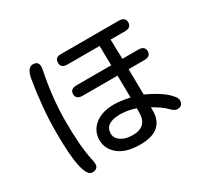

<svg xmlns="http://www.w3.org/2000/svg" viewBox="-162 -1008 1323 1252"><g transform="rotate(-30 500.0 -382.5)"><path d="M200 20Q125 20 125 -324Q125 -419 134 -515.5Q143 -612 159 -709Q173 -785 215 -785Q256 -785 256 -744L253 -720Q214 -530 214 -357Q214 -169 238 -58Q244 -36 244 -20Q244 20 200 20ZM562 19Q456 19 400 -26.5Q344 -72 344 -139Q344 -207 397 -250.5Q450 -294 541 -294Q590 -294 659 -279L657 -413V-445H394Q345 -445 345 -485Q345 -524 394 -524H655L653 -604V-637L652 -671H410Q362 -671 362 -711Q362 -751 405 -751H842Q891 -751 891 -711Q891 -671 842 -671H735L736 -638V-605L738 -565L739 -524H858Q907 -524 907 -485Q907 -445 858 -445H740L743 -253Q786 -233 820 -213Q854 -193 879 -172Q929 -128 929 -104Q929 -60 885 -60Q865 -60 838 -89Q818 -109 793.5 -125.5Q769 -142 742 -158V-129Q739 19 562 19ZM550 -59Q658 -59 659 -164V-198Q626 -209 597.5 -213.5Q569 -218 544 -218Q429 -218 429 -139Q429 -105 462 -82Q495 -59 550 -59Z"/></g></svg>

Font: Huninn
Style: Regular
Weight: 400
Designer: justfont
Foundry: justfont
Version: Version 1.003